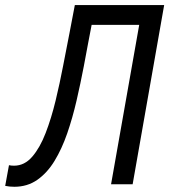

<svg xmlns="http://www.w3.org/2000/svg" viewBox="-45 -713 655 743"><path d="M10.3 9.8Q-7.8 9.8 -24.9 6.3L-10.3 -73.7Q-1 -71.8 9.3 -71.8Q49.8 -71.8 79.8 -106.7Q109.9 -141.6 131.8 -198.7Q153.8 -255.9 170.2 -323.7Q186.5 -391.6 199.2 -458Q212.9 -529.3 223.9 -585Q234.9 -640.6 244.6 -693.4H590.3L468.3 0H384.8L493.7 -616.7H309.6Q302.7 -581.1 295.4 -542.5Q288.1 -503.9 279.3 -456.5Q266.6 -390.1 251.2 -323.5Q235.8 -256.8 215.1 -196.8Q194.3 -136.7 166 -90.3Q137.7 -43.9 99.4 -17.1Q61 9.8 10.3 9.8Z"/></svg>

Font: Cascadia Code NF SemiLight
Style: Italic
Weight: 350
Italic angle: -10°
Monospace: yes
Designer: Aaron Bell
Foundry: Saja Typeworks
Version: Version 2404.023; ttfautohint (v1.8.4)